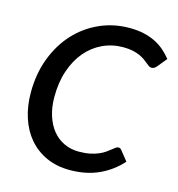

<svg xmlns="http://www.w3.org/2000/svg" viewBox="-109 -823 856 925"><g transform="rotate(15 319.0 -360.0)"><path d="M340.5 -89Q372 -89 396.2 -94Q420.5 -99 438.5 -106.8Q456.5 -114.5 469.2 -123.5Q482 -132.5 491.5 -140.2Q501 -148 508 -153Q515 -158 521.5 -158Q527 -158 530.5 -155.8Q534 -153.5 536 -151L575.5 -101.5Q529 -49.5 466 -20.8Q403 8 321.5 8Q256 8 204.5 -15.5Q153 -39 117.5 -80.5Q82 -122 63.2 -179.5Q44.5 -237 44.5 -305Q44.5 -398.5 74 -476.2Q103.5 -554 155 -610Q206.5 -666 275.8 -697Q345 -728 424.5 -728Q463.5 -728 495.2 -721Q527 -714 552.8 -701.2Q578.5 -688.5 599.5 -670.5Q620.5 -652.5 638 -630.5L599.5 -583.5Q595 -578 589 -574Q583 -570 574 -570Q567.5 -570 561 -574.5Q554.5 -579 546.5 -585.8Q538.5 -592.5 527.8 -600.2Q517 -608 502 -614.8Q487 -621.5 466.8 -626Q446.5 -630.5 419 -630.5Q364 -630.5 316.5 -608.2Q269 -586 234.2 -545Q199.5 -504 179.5 -445.5Q159.5 -387 159.5 -314.5Q159.5 -262 173 -220Q186.5 -178 210.5 -149Q234.5 -120 267.8 -104.5Q301 -89 340.5 -89Z"/></g></svg>

Font: Lato SemiBold
Style: Italic
Weight: 600
Italic angle: -7°
Designer: Lukasz Dziedzic with Adam Twardoch and Botio Nikoltchev
Foundry: tyPoland Lukasz Dziedzic
Version: Version 2.015; 2015-08-06; http://www.latofonts.com/